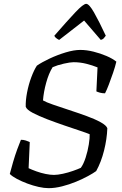

<svg xmlns="http://www.w3.org/2000/svg" viewBox="-20 -980 638 1000"><path d="M233 0Q210 0 181 -6.5Q152 -13 122.5 -24Q93 -35 68.5 -48Q44 -61 31 -74Q38 -101 48 -135.5Q58 -170 69.5 -201.5Q81 -233 89 -252Q103 -252 115 -248Q127 -244 135 -240L129 -104Q146 -96 169.5 -87.5Q193 -79 217.5 -74Q242 -69 261 -69Q280 -69 307.5 -75Q335 -81 360.5 -90Q386 -99 401 -106Q415 -125 426 -159Q437 -193 442.5 -227.5Q448 -262 447 -281Q433 -287 397 -299Q361 -311 315.5 -326.5Q270 -342 225.5 -359Q181 -376 150 -392.5Q119 -409 114 -424Q113 -457 121 -498.5Q129 -540 143 -577.5Q157 -615 172 -638Q198 -656 238.5 -675Q279 -694 322 -707Q365 -720 398 -720Q431 -720 467 -711Q503 -702 534.5 -688.5Q566 -675 586 -659Q580 -633 569 -601Q558 -569 547 -540Q536 -511 527 -494Q512 -494 500 -497.5Q488 -501 482 -504L488 -629Q461 -640 429 -648Q397 -656 363 -656Q346 -656 312.5 -648.5Q279 -641 254 -630Q234 -598 220.5 -549Q207 -500 204 -457Q219 -448 256.5 -435Q294 -422 340 -407Q386 -392 430 -376Q474 -360 504 -343.5Q534 -327 539 -312Q537 -256 522 -196Q507 -136 481 -89Q466 -78 438.5 -63Q411 -48 376 -33.5Q341 -19 303.5 -9.5Q266 0 233 0ZM288 -772Q278 -777 271.5 -782.5Q265 -788 263 -794Q331 -872 372.5 -916Q414 -960 429 -960Q444 -960 469.5 -915.5Q495 -871 531 -794Q527 -789 521.5 -782Q516 -775 505 -772L418 -873Z"/></svg>

Font: Texturina Light
Style: Italic
Weight: 300
Italic angle: -11°
Designer: Guillermo Torres Carreño
Foundry: Omnibus-Type
Version: Version 1.002; ttfautohint (v1.8.3)